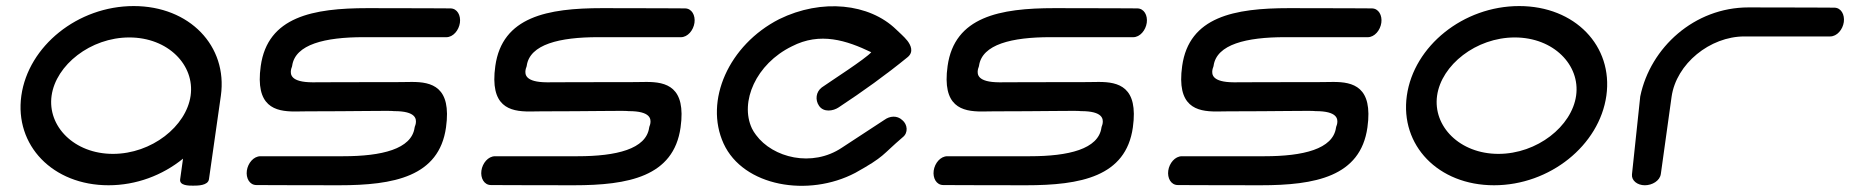

<svg xmlns="http://www.w3.org/2000/svg" viewBox="-20 -605 6077 627"><path d="M416.6 -585.2C234.1 -585.2 72.5 -454.6 49.7 -292.6C27 -130.6 151.9 0 334.4 0C424.7 0 510.4 -32.3 577.7 -86.9L568.3 -19.5C565.3 1.5 597 1.3 610.6 1.3C625.3 1.3 659.5 1.2 662.4 -19.8L701.3 -292.6C724 -454.6 599.1 -585.2 416.6 -585.2ZM602.5 -292.6C588.5 -192.7 475.4 -102.5 348.8 -102.5C222.2 -102.5 134.4 -192.7 148.5 -292.6C162.5 -392.5 275.6 -482.7 402.2 -482.7C528.8 -482.7 616.6 -392.5 602.5 -292.6Z M930.2 -376.2C931.3 -383.3 933.4 -385.3 934.1 -390.2C943.9 -460.3 1041.5 -483.6 1167.3 -483.6C1278.8 -483.6 1437.3 -483.5 1437.3 -483.5C1460.1 -483.5 1478.5 -506.4 1481.9 -530.6C1485.3 -554.7 1473.3 -577.6 1450.6 -577.6C1450.6 -577.6 1342.2 -578.4 1180.6 -578.4C1002 -578.4 854.1 -550.4 831.5 -389.5C812.8 -256.2 878.2 -240.9 943.3 -240.9C956.6 -240.9 969.8 -241.4 982.3 -241.4C1135 -241.4 1256 -244.1 1264.8 -242.3L1265.5 -242.1L1267 -242.1C1339 -242.2 1339.8 -216.2 1337.9 -202.6C1336.8 -195.3 1334.6 -193.1 1333.9 -188.1C1324.1 -118.1 1226.5 -94.8 1100.7 -94.8C989.2 -94.8 830.7 -94.8 830.7 -94.8C807.9 -94.8 789.5 -71.9 786.1 -47.8C782.7 -23.6 794.7 -0.7 817.4 -0.7C817.4 -0.7 925.8 0 1087.4 0C1266 0 1413.9 -28 1436.5 -188.9C1455.2 -322.1 1389.8 -337.5 1324.7 -337.4C1311.4 -337.4 1298.2 -336.9 1285.7 -336.9C1121.9 -336.9 1002.7 -336.2 1000.4 -336.2C928.9 -336.5 928.1 -362.2 930.2 -376.2Z M1696.2 -376.2C1697.3 -383.3 1699.4 -385.3 1700.1 -390.2C1709.9 -460.3 1807.5 -483.6 1933.3 -483.6C2044.8 -483.6 2203.3 -483.5 2203.3 -483.5C2226.1 -483.5 2244.5 -506.4 2247.9 -530.6C2251.3 -554.7 2239.3 -577.6 2216.6 -577.6C2216.6 -577.6 2108.2 -578.4 1946.6 -578.4C1768 -578.4 1620.1 -550.4 1597.5 -389.5C1578.8 -256.2 1644.2 -240.9 1709.3 -240.9C1722.6 -240.9 1735.8 -241.4 1748.3 -241.4C1901 -241.4 2022 -244.1 2030.8 -242.3L2031.5 -242.1L2033 -242.1C2105 -242.2 2105.8 -216.2 2103.9 -202.6C2102.8 -195.3 2100.6 -193.1 2099.9 -188.1C2090.1 -118.1 1992.5 -94.8 1866.7 -94.8C1755.2 -94.8 1596.7 -94.8 1596.7 -94.8C1573.9 -94.8 1555.5 -71.9 1552.1 -47.8C1548.7 -23.6 1560.7 -0.7 1583.4 -0.7C1583.4 -0.7 1691.8 0 1853.4 0C2032 0 2179.9 -28 2202.5 -188.9C2221.2 -322.1 2155.8 -337.5 2090.7 -337.4C2077.4 -337.4 2064.2 -336.9 2051.7 -336.9C1887.9 -336.9 1768.7 -336.2 1766.4 -336.2C1694.9 -336.5 1694.1 -362.2 1696.2 -376.2Z M2927.9 -156.8C2946.8 -171.4 2943.6 -198.9 2926.6 -212.7C2909.1 -229.2 2885.2 -225.9 2868.8 -214L2729.3 -122.7C2632 -57.4 2503.6 -89.8 2448.8 -164.3C2443.6 -171.1 2439.1 -178.2 2435.5 -185.6C2395 -272.3 2448.8 -396.4 2565.8 -453.6C2658.4 -501.5 2745 -472.9 2825.2 -434.4C2806.9 -413.1 2692.2 -339.6 2663.7 -319.5C2644.5 -305 2641.4 -278.8 2654.7 -259.4C2670 -237 2701.4 -242.7 2718.4 -254.1C2797.4 -306.1 2873.2 -360.6 2943.9 -418.3C2965.1 -435.6 2953.8 -458.1 2943.4 -471.7C2931.8 -486.4 2915.1 -500 2906.5 -508.8C2819 -593.7 2663.7 -610.7 2524.5 -542.4C2360 -458.4 2279 -276.4 2343 -136.1C2407.4 4.2 2619.8 40.1 2773.2 -40.6C2871.2 -95.3 2858.2 -97.2 2927.9 -156.8Z M3173.2 -376.2C3174.3 -383.3 3176.4 -385.3 3177.1 -390.2C3186.9 -460.3 3284.5 -483.6 3410.3 -483.6C3521.8 -483.6 3680.3 -483.5 3680.3 -483.5C3703.1 -483.5 3721.5 -506.4 3724.9 -530.6C3728.3 -554.7 3716.3 -577.6 3693.6 -577.6C3693.6 -577.6 3585.2 -578.4 3423.6 -578.4C3245 -578.4 3097.1 -550.4 3074.5 -389.5C3055.8 -256.2 3121.2 -240.9 3186.3 -240.9C3199.6 -240.9 3212.8 -241.4 3225.3 -241.4C3378 -241.4 3499 -244.1 3507.8 -242.3L3508.5 -242.1L3510 -242.1C3582 -242.2 3582.8 -216.2 3580.9 -202.6C3579.8 -195.3 3577.6 -193.1 3576.9 -188.1C3567.1 -118.1 3469.5 -94.8 3343.7 -94.8C3232.2 -94.8 3073.7 -94.8 3073.7 -94.8C3050.9 -94.8 3032.5 -71.9 3029.1 -47.8C3025.7 -23.6 3037.7 -0.7 3060.4 -0.7C3060.4 -0.7 3168.8 0 3330.4 0C3509 0 3656.9 -28 3679.5 -188.9C3698.2 -322.1 3632.8 -337.5 3567.7 -337.4C3554.4 -337.4 3541.2 -336.9 3528.7 -336.9C3364.9 -336.9 3245.7 -336.2 3243.4 -336.2C3171.9 -336.5 3171.1 -362.2 3173.2 -376.2Z M3939.2 -376.2C3940.3 -383.3 3942.4 -385.3 3943.1 -390.2C3952.9 -460.3 4050.5 -483.6 4176.3 -483.6C4287.8 -483.6 4446.3 -483.5 4446.3 -483.5C4469.1 -483.5 4487.5 -506.4 4490.9 -530.6C4494.3 -554.7 4482.3 -577.6 4459.6 -577.6C4459.6 -577.6 4351.2 -578.4 4189.6 -578.4C4011 -578.4 3863.1 -550.4 3840.5 -389.5C3821.8 -256.2 3887.2 -240.9 3952.3 -240.9C3965.6 -240.9 3978.8 -241.4 3991.3 -241.4C4144 -241.4 4265 -244.1 4273.8 -242.3L4274.5 -242.1L4276 -242.1C4348 -242.2 4348.8 -216.2 4346.9 -202.6C4345.8 -195.3 4343.6 -193.1 4342.9 -188.1C4333.1 -118.1 4235.5 -94.8 4109.7 -94.8C3998.2 -94.8 3839.7 -94.8 3839.7 -94.8C3816.9 -94.8 3798.5 -71.9 3795.1 -47.8C3791.7 -23.6 3803.7 -0.7 3826.4 -0.7C3826.4 -0.7 3934.8 0 4096.4 0C4275 0 4422.9 -28 4445.5 -188.9C4464.2 -322.1 4398.8 -337.5 4333.7 -337.4C4320.4 -337.4 4307.2 -336.9 4294.7 -336.9C4130.9 -336.9 4011.7 -336.2 4009.4 -336.2C3937.9 -336.5 3937.1 -362.2 3939.2 -376.2Z M5127 -292.6C5113 -192.7 4999.9 -102.5 4873.3 -102.5C4746.7 -102.5 4658.9 -192.7 4673 -292.6C4687 -392.5 4800.1 -482.7 4926.7 -482.7C5053.3 -482.7 5141.1 -392.5 5127 -292.6ZM5225.8 -292.6C5248.5 -454.6 5123.6 -585.2 4941.1 -585.2C4758.6 -585.2 4597 -454.6 4574.2 -292.6C4551.5 -130.6 4676.4 0 4858.9 0C5041.4 0 5203 -130.6 5225.8 -292.6Z M5438.7 -288.5C5453.9 -397.2 5564.5 -486 5676.4 -486C5794 -486 5956.5 -486 5956.5 -486C5979.3 -486 5997.8 -508.8 6001.2 -533C6004.5 -557.2 5992.5 -580 5969.8 -580C5969.8 -580 5860.1 -580.8 5689.7 -580.8C5513.4 -580.8 5369.7 -449.9 5336.6 -290.9L5336.5 -290.5L5336.4 -290C5336.3 -289.2 5310.4 -43.7 5309.4 -35.5C5307.4 -15.6 5326.7 0 5351.4 0C5375.5 0 5400.5 -14.6 5403.6 -36.6C5403.9 -38.2 5404.1 -39.8 5404.3 -41.4C5407.6 -65.4 5424.4 -186.7 5438.7 -288.5Z"/></svg>

Font: Hi.
Style: Black
Weight: 400
Designer: Mew Too, Robert Jablonski
Foundry: Cannot Into Space Fonts
Version: Version 1.996